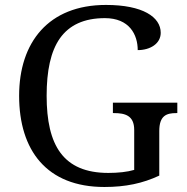

<svg xmlns="http://www.w3.org/2000/svg" viewBox="-20 -744 754 774"><path d="M400.9 9.8C486.8 9.8 555.2 -4.9 622.1 -36.1V-215.8C622.1 -278.3 651.4 -288.1 690.9 -288.1H694.8V-330.1H435.1V-288.1H439C484.4 -288.1 521 -278.3 521 -220.2V-59.1C493.2 -50.8 455.6 -46.9 417 -46.9C325.7 -46.9 263.7 -74.7 224.1 -127.4C184.6 -180.2 168 -258.3 168 -357.9C168 -458 184.1 -536.6 221.7 -589.8C259.3 -642.6 318.4 -670.9 402.8 -670.9C501.5 -670.9 535.2 -604.5 535.2 -542C585.4 -542 627.9 -567.9 627.9 -611.8C627.9 -675.3 555.7 -724.1 407.2 -724.1C175.3 -724.1 57.1 -573.2 57.1 -357.9C57.1 -138.2 168 9.8 400.9 9.8Z"/></svg>

Font: The Erased English
Style: Regular
Weight: 400
Designer: Monotype Design team + ligartures altered by 180 Amsterdam
Foundry: Monotype Imaging Inc.
Version: Version 1.030;Glyphs 3.1.2 (3151)